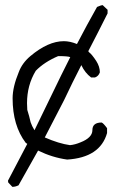

<svg xmlns="http://www.w3.org/2000/svg" viewBox="-20 -630 470 746"><path d="M114 -124Q149 -195 183 -266Q217 -337 253 -408Q244 -412 206 -412Q152 -389 119 -355Q85 -299 85 -229L86 -203Q94 -178 99 -155Q104 -140 114 -124ZM28 96 12 79 11 72 86 -71 80 -75Q29 -142 29 -248Q29 -292 53 -350Q66 -385 98 -412Q167 -470 228 -470Q252 -470 279 -459Q317 -532 357 -603Q373 -610 379 -610L398 -592V-578Q361 -504 323 -431L326 -427Q337 -419 354 -393Q368 -371 368 -349Q363 -334 349 -329H334Q310 -347 296 -377Q261 -309 229 -241L154 -96Q209 -72 252 -66Q272 -68 293 -77Q339 -95 339 -124.5Q339 -154 375 -154Q382 -151 396 -132V-113Q369 -18 241 -10Q183 -18 128 -45Q105 -3 52 90Q40 96 28 96Z"/></svg>

Font: Yozai
Style: Regular
Weight: 400
Designer: LXGW / Y.OzVox
Foundry: LXGW / Y.OzVox
Version: Version 0.861;October 22, 2024